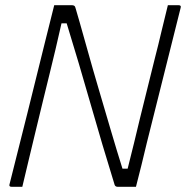

<svg xmlns="http://www.w3.org/2000/svg" viewBox="-20 -720 717 740"><path d="M66 0H25Q13 0 17 -11Q52 -148 86 -285.5Q120 -423 154 -560Q163 -595 171.5 -630Q180 -665 189 -700H257Q263 -700 266.5 -697.5Q270 -695 272 -686Q275 -676 287.5 -632.5Q300 -589 318.5 -522.5Q337 -456 360 -378Q383 -300 406.5 -220Q430 -140 452 -70H472Q486 -124 497 -170.5Q508 -217 519.5 -264Q531 -311 545 -367Q559 -423 577 -496Q590 -546 602 -597.5Q614 -649 627 -700H668Q680 -700 676 -689Q644 -559 611 -429.5Q578 -300 546 -170Q536 -127 525.5 -85Q515 -43 504 0H434Q425 0 422 -7Q374 -162 329.5 -318Q285 -474 237 -630H217Q205 -576 194 -530Q183 -484 171.5 -437Q160 -390 146.5 -335Q133 -280 116 -209Q103 -157 91 -105Q79 -53 66 0Z"/></svg>

Font: Recursive Sn Lnr St Lt
Style: Italic
Weight: 300
Italic angle: -15°
Version: Version 1.079;hotconv 1.0.112;makeotfexe 2.5.65598; ttfautoh